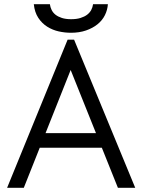

<svg xmlns="http://www.w3.org/2000/svg" viewBox="-20 -900 682 920"><path d="M14 0H94L339 -616H298L545 0H628L335 -710H304ZM150 -192H486V-262H150ZM320 -743Q360 -743 392 -754Q424 -765 447 -783.5Q470 -802 482.5 -827Q495 -852 497 -880H426Q424 -865 417 -852Q410 -839 397.5 -829.5Q385 -820 366 -814Q347 -808 321 -808Q295 -808 276.5 -814Q258 -820 246 -829.5Q234 -839 227.5 -852Q221 -865 219 -880H142Q146 -841 163.5 -814.5Q181 -788 206.5 -772Q232 -756 261.5 -749.5Q291 -743 320 -743Z"/></svg>

Font: Tilda Sans VF
Style: Regular
Weight: 400
Designer: ParaType Ltd
Foundry: ParaType Ltd
Version: Version 1.010